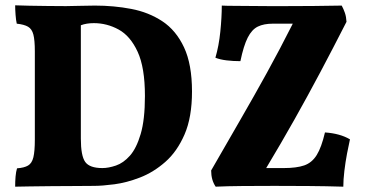

<svg xmlns="http://www.w3.org/2000/svg" viewBox="-20 -699 1374 722"><path d="M37 3Q37 -17 38.5 -35Q40 -53 44 -66Q71 -68 85.5 -76.5Q100 -85 105.5 -107.5Q111 -130 111 -174V-506Q111 -548 105.5 -569Q100 -590 85.5 -598.5Q71 -607 43 -610Q40 -623 38.5 -643.5Q37 -664 37 -679Q58 -678 90.5 -677.5Q123 -677 159 -676.5Q195 -676 228 -676Q251 -676 278 -677Q305 -678 337 -678Q408 -678 473.5 -665.5Q539 -653 590.5 -619Q642 -585 672 -521Q702 -457 702 -355Q702 -258 674 -193.5Q646 -129 601.5 -90Q557 -51 506.5 -31.5Q456 -12 410 -6Q364 0 333 0Q306 0 263.5 0.5Q221 1 175.5 1Q130 1 92 2Q54 3 37 3ZM365 -67Q388 -67 416 -76.5Q444 -86 468.5 -113.5Q493 -141 509 -195Q525 -249 525 -338Q525 -445 497.5 -504.5Q470 -564 426 -588Q382 -612 333 -612Q305 -612 284 -604V-178Q284 -113 300.5 -90Q317 -67 365 -67ZM814 -678Q832 -677 861.5 -677Q891 -677 925 -676.5Q959 -676 992 -676Q1025 -676 1050 -676Q1100 -676 1158.5 -676.5Q1217 -677 1265 -678Q1272 -665 1277 -650.5Q1282 -636 1283 -617Q1232 -517 1184.5 -427.5Q1137 -338 1087.5 -250Q1038 -162 981 -67H1047Q1095 -67 1124 -77Q1153 -87 1171 -116Q1189 -145 1202 -201Q1259 -197 1296 -175Q1291 -153 1285 -121.5Q1279 -90 1275 -56.5Q1271 -23 1271 3Q1208 1 1139.5 0.5Q1071 0 1012 0Q950 0 891.5 0.5Q833 1 791 3Q774 -22 774 -58Q832 -159 883.5 -248Q935 -337 983.5 -425Q1032 -513 1081 -610H1006Q972 -610 949.5 -599Q927 -588 911.5 -557.5Q896 -527 884 -469Q857 -469 832 -472Q807 -475 790 -482Q803 -526 808.5 -580Q814 -634 814 -678Z"/></svg>

Font: Vollkorn ExtraBold
Style: Regular
Weight: 800
Designer: Friedrich Althausen
Foundry: Friedrich Althausen
Version: Version 5.000; ttfautohint (v1.8.3)